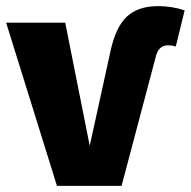

<svg xmlns="http://www.w3.org/2000/svg" viewBox="-30 -607 623 627"><path d="M367 0H156L-10 -533H183L263 -131L330 -436Q347 -518 384 -552.5Q421 -587 486 -587Q533 -587 573 -573L544 -455Q532 -459 518 -459Q487 -459 478 -419Z"/></svg>

Font: Trujillo ExtraBold
Style: Regular
Weight: 800
Designer: Fira Sans original fonts by bBox Type GmbH, Carrois Corporate GbR, & Edenspiekermann AG / Changes by Cristiano Sobral
Foundry: Fira Sans original fonts by bBox Type GmbH, Carrois Corporate GbR, & Edenspiekermann AG / Changes by Cristiano Sobral
Version: Version 4.301;July 28, 2020;FontCreator 13.0.0.2655 64-bit